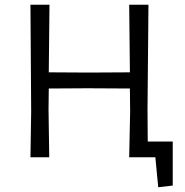

<svg xmlns="http://www.w3.org/2000/svg" viewBox="-20 -661 778 807"><path d="M706 119 645 126 633 0H523L527 -193L526 -289L348 -290L185 -289L184 -200L187 0H108L111 -193L108 -641H188L185 -357L355 -356L526 -357L523 -641H604L600 -200L601 -66H706Z"/></svg>

Font: Alegreya Sans
Style: Regular
Weight: 400
Designer: Juan Pablo del Peral
Foundry: Huerta Tipografica
Version: Version 2.008; ttfautohint (v1.6)